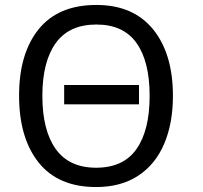

<svg xmlns="http://www.w3.org/2000/svg" viewBox="-20 -745 821 775"><path d="M368 10Q215 10 136 -89Q57 -188 57 -359Q57 -529 136 -627Q215 -725 369 -725Q518 -725 598 -626.5Q678 -528 678 -358Q678 -247 642.5 -164Q607 -81 537.5 -35.5Q468 10 368 10ZM368 -68Q478 -68 531 -143.5Q584 -219 584 -358Q584 -497 531 -571.5Q478 -646 369 -646Q259 -646 205 -571Q151 -496 151 -358Q151 -219 205 -143.5Q259 -68 368 -68ZM541 -324H239V-402H541Z"/></svg>

Font: Noto Sans Display
Style: Regular
Weight: 400
Designer: Monotype Design team
Foundry: Monotype Imaging Inc.
Version: Version 1.000